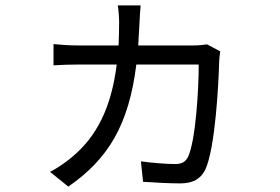

<svg xmlns="http://www.w3.org/2000/svg" viewBox="-20 -633 1040 714"><path d="M799 -442 750 -468C736 -466 720 -464 699 -464H494L499 -552C500 -571 501 -594 503 -613H418C421 -595 423 -568 423 -549C423 -519 422 -491 421 -464H271C240 -464 208 -466 179 -469V-390C208 -392 240 -393 271 -393H414C394 -232 339 -125 249 -50C228 -32 193 -7 166 6L234 61C383 -42 459 -169 487 -393H719C719 -302 708 -110 679 -49C669 -30 655 -23 631 -23C601 -23 546 -27 504 -33L512 43C551 46 613 49 650 49C698 49 726 32 743 -1C781 -82 793 -326 795 -402C795 -413 797 -429 799 -442Z"/></svg>

Font: Noto Sans CJK HK
Style: Regular
Weight: 400
Designer: Ryoko NISHIZUKA 西塚涼子 (kana, bopomofo & ideographs); Paul D. Hunt (Latin, Greek & Cyrillic); Sandoll Communications 산돌커뮤니
Foundry: Adobe
Version: Version 2.004;hotconv 1.0.118;makeotfexe 2.5.65603